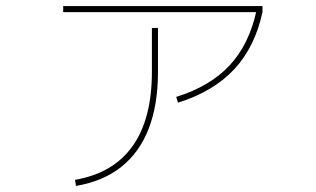

<svg xmlns="http://www.w3.org/2000/svg" viewBox="-20 -580 1040 632"><path d="M227 12Q290 1 337 -26.5Q384 -54 416 -98.5Q448 -143 464 -204.5Q480 -266 480 -344V-488H500V-344Q500 -235 469.5 -156.5Q439 -78 379 -30.5Q319 17 230 32ZM560 -261Q672 -296 736 -365Q800 -434 824 -544L844 -540Q819 -425 751 -352Q683 -279 566 -242ZM188 -540V-560H844V-540Z"/></svg>

Font: M PLUS 1 Code Thin
Style: Regular
Weight: 250
Designer: Coji Morishita
Foundry: UNDERFOREST DESIGN
Version: Version 1.002